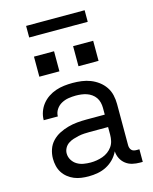

<svg xmlns="http://www.w3.org/2000/svg" viewBox="-133 -996 866 1090"><g transform="rotate(-15 300.0 -450.5)"><path d="M251 8Q229 8 207.5 5Q186 2 166.5 -6Q147 -14 130 -27.5Q113 -41 101.5 -59Q90 -77 85 -98.5Q80 -120 80 -141Q80 -169 89 -195.5Q98 -222 117 -242Q136 -262 160.5 -274.5Q185 -287 212 -294.5Q239 -302 266.5 -304.5Q294 -307 321 -307H429V-347Q429 -363 425 -379Q421 -395 412 -408Q403 -421 389.5 -430.5Q376 -440 361 -445Q346 -450 330 -452Q314 -454 298 -454Q276 -454 254.5 -450.5Q233 -447 213.5 -436.5Q194 -426 181.5 -407Q169 -388 169 -366H86Q86 -391 94.5 -415Q103 -439 118.5 -458.5Q134 -478 155 -492Q176 -506 199.5 -514Q223 -522 248 -525Q273 -528 298 -528Q325 -528 351.5 -524.5Q378 -521 402.5 -511.5Q427 -502 448.5 -486Q470 -470 485 -448Q500 -426 506 -400Q512 -374 512 -347V-104Q512 -97 514.5 -89Q517 -81 522.5 -75.5Q528 -70 535.5 -68Q543 -66 551 -66H568V8H551Q529 8 507.5 3Q486 -2 468.5 -15.5Q451 -29 441 -49Q431 -69 430 -91Q418 -66 399 -46.5Q380 -27 356 -14.5Q332 -2 305 3Q278 8 251 8ZM282 -65Q300 -65 318 -68Q336 -71 353 -77Q370 -83 385 -94Q400 -105 410.5 -120Q421 -135 425 -153Q429 -171 429 -189V-234H321Q305 -234 288 -233Q271 -232 255 -228.5Q239 -225 223 -220Q207 -215 193 -205.5Q179 -196 171 -181Q163 -166 163 -150Q163 -129 174 -111Q185 -93 202.5 -82.5Q220 -72 240.5 -68.5Q261 -65 282 -65ZM356 -611V-729H474V-611ZM126 -611V-729H244V-611ZM472 -841H128V-909H472Z"/></g></svg>

Font: Nova Nerd Font
Style: Regular
Weight: 400
Designer: Belleve Invis
Foundry: Belleve Invis
Version: Version 24.1.4; ttfautohint (v1.8.4);Nerd Fonts 3.1.1